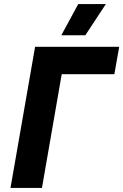

<svg xmlns="http://www.w3.org/2000/svg" viewBox="-20 -932 611 952"><path d="M32 0H188L286 -564H547L571 -700H154ZM505 -912H368L284 -757H403Z"/></svg>

Font: Fixel Display
Style: Bold Italic
Weight: 700
Italic angle: -10°
Designer: AlfaBravo + MacPaw
Foundry: Kyrylo Tkachov, Marchela Mozhyna, Serhii Makarenko, Maria Weinstein, Zakhar Kryvoshyya
Version: Version 1.210;Glyphs 3.2 (3217)